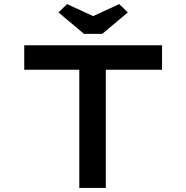

<svg xmlns="http://www.w3.org/2000/svg" viewBox="-20 -922 914 942"><path d="M369 0V-580H99V-700H775V-580H499V0ZM392 -756 267 -861 309 -902 452 -836H422L565 -902L607 -861L482 -756Z"/></svg>

Font: Lexend Zetta Medium
Style: Regular
Weight: 500
Designer: Bonnie Shaver-Troup, Thomas Jockin
Foundry: Lexend
Version: Version 1.007